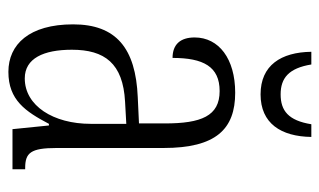

<svg xmlns="http://www.w3.org/2000/svg" viewBox="-176 -594 780 469"><g transform="rotate(90 214.5 -360.0)"><path d="M211 -606C282 -606 314 -656 315 -730H284C275 -674 251 -655 211 -655C171 -655 147 -675 138 -730H107C108 -656 140 -606 211 -606ZM156 10C225 10 253 -32 283 -89H287L296 0H394V-31H391C354 -31 342 -44 342 -108V-369C342 -497 296 -544 207 -544C124 -544 72 -504 72 -445C72 -410 89 -391 122 -391C122 -466 143 -506 203 -506C264 -506 282 -461 282 -372V-309L218 -306C98 -301 40 -253 40 -148C40 -41 89 10 156 10ZM172 -30C123 -30 102 -76 102 -145C102 -225 135 -270 229 -275L283 -278V-191C283 -100 239 -30 172 -30Z"/></g></svg>

Font: Noto Serif Hebrew ExtraCondensed Light
Style: Regular
Weight: 300
Width: 2
Designer: Monotype Design Team
Foundry: Monotype Imaging Inc.
Version: Version 2.004